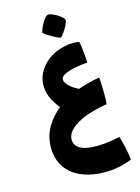

<svg xmlns="http://www.w3.org/2000/svg" viewBox="-228 -958 1079 1481"><g transform="rotate(-20 311.0 -217.5)"><path d="M585 405Q500 430 419 430Q340 430 271.5 411.5Q203 393 152 359Q96 321 66 265Q36 209 36 137Q36 50 75.5 -21Q115 -92 187 -146Q208 -161 211 -163Q146 -255 146 -341Q146 -431 211 -499Q245 -536 294.5 -560.5Q344 -585 403 -592Q430 -595 443 -595Q482 -595 521 -586Q527 -556 527 -471Q527 -433 525 -414Q436 -414 387 -404Q303 -389 303 -351Q303 -322 343 -285Q359 -268 396 -245Q483 -267 568 -274L572 -270Q572 -223 567 -154Q562 -85 555 -61Q503 -58 442 -47Q381 -36 334 -17Q277 5 242.5 37.5Q208 70 208 111Q208 165 267.5 192Q327 219 437 219Q488 219 562 210Q569 235 578 303.5Q587 372 585 405ZM278 -749Q282 -765 297 -791.5Q312 -818 331 -840Q350 -862 364 -865Q377 -867 404 -852.5Q431 -838 454 -817.5Q477 -797 480 -785Q484 -767 452.5 -722.5Q421 -678 400 -664Q375 -673 334.5 -701Q294 -729 278 -749Z"/></g></svg>

Font: Lalezar
Style: Bold
Weight: 700
Designer: Borna Izadpanah
Foundry: Borna Izadpanah
Version: Version 1.003;January 24, 2021;FontCreator 13.0.0.2683 64-bi